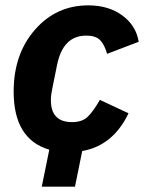

<svg xmlns="http://www.w3.org/2000/svg" viewBox="-20 -557 538 717"><path d="M136 140 164 2Q31 -37 31 -215Q31 -355 110.5 -446Q190 -537 310 -537Q385 -537 436.5 -499.5Q488 -462 498 -401L380 -356Q370 -391 353.5 -407.5Q337 -424 302 -424Q215 -424 193 -314L175 -225Q170 -202 170 -183Q170 -101 249 -101Q286 -101 306.5 -120Q327 -139 353 -184L460 -134Q402 -13 287 7L260 140Z"/></svg>

Font: Aneliza
Style: Bold Italic
Weight: 700
Italic angle: -11.31°
Designer: Mike Abbink, Paul van der Laan, Pieter van Rosmalen
Foundry: Bold Monday
Version: Version 3.0